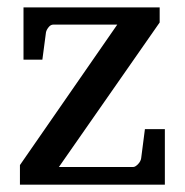

<svg xmlns="http://www.w3.org/2000/svg" viewBox="-20 -502 502 522"><path d="M34.2 0V-53.2L298.8 -435.1H125Q117.7 -435.1 112.1 -428Q106.4 -420.9 105 -414.1L95.2 -339.8H43.9V-481.9H414.1V-440.9L140.1 -47.9H341.8Q345.2 -47.9 348.9 -50.3Q352.5 -52.7 355.7 -56.2Q358.9 -59.6 361.1 -63.7Q363.3 -67.9 363.8 -71.8L374 -150.9H428.2V0Z"/></svg>

Font: Charis SIL Eur
Style: Regular
Weight: 400
Foundry: SIL International
Version: Version 5.000